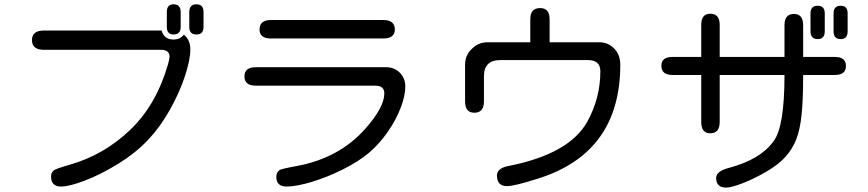

<svg xmlns="http://www.w3.org/2000/svg" viewBox="-20 -811 4040 894"><path d="M788.1 -791Q821.3 -791 821.3 -754.9V-685.5Q821.3 -650.4 788.1 -650.4Q756.8 -650.4 756.8 -685.5V-754.9Q756.8 -791 788.1 -791ZM894.5 -791Q927.7 -791 927.7 -754.9V-685.5Q927.7 -650.4 894.5 -650.4Q861.3 -650.4 861.3 -685.5V-754.9Q861.3 -791 894.5 -791ZM866.2 -580.1Q866.2 -533.2 841.3 -457Q816.4 -380.9 771 -299.8Q725.6 -218.8 668 -158.2Q610.4 -97.7 530.3 -48.3Q450.2 1 376.5 29.3Q302.7 57.6 264.6 57.6Q217.8 57.6 217.8 11.7Q217.8 -6.8 229.5 -16.6Q238.3 -25.4 307.6 -44.9Q463.9 -89.8 585.4 -205.6Q707 -321.3 761.7 -509.8Q769.5 -538.1 769.5 -546.9Q769.5 -579.1 729.5 -579.1H184.6Q128.9 -579.1 128.9 -624Q128.9 -668.9 184.6 -668.9H732.4Q744.1 -627 788.1 -627Q818.4 -627 835.9 -649.4Q866.2 -626 866.2 -580.1Z M1818.4 -673.8Q1818.4 -631.8 1764.6 -631.8H1241.2Q1188.5 -631.8 1188.5 -673.8Q1188.5 -717.8 1241.2 -717.8H1764.6Q1818.4 -717.8 1818.4 -673.8ZM1170.9 -498H1778.3Q1816.4 -498 1841.8 -472.2Q1867.2 -446.3 1867.2 -408.2Q1867.2 -365.2 1845.7 -309.1Q1824.2 -252.9 1785.6 -197.3Q1747.1 -141.6 1698.2 -99.6Q1649.4 -58.6 1576.2 -22Q1502.9 14.6 1431.2 36.1Q1359.4 57.6 1314.5 57.6Q1266.6 57.6 1266.6 12.7Q1266.6 -8.8 1281.2 -18.6Q1287.1 -24.4 1362.3 -38.1Q1557.6 -74.2 1678.7 -209Q1769.5 -310.5 1769.5 -376Q1769.5 -412.1 1727.5 -412.1H1170.9Q1118.2 -412.1 1118.2 -455.1Q1118.2 -498 1170.9 -498Z M2495.1 -773.4Q2539.1 -773.4 2539.1 -721.7V-614.3H2769.5Q2811.5 -614.3 2839.8 -585Q2868.2 -555.7 2868.2 -509.8Q2868.2 -99.6 2485.4 20.5Q2375 55.7 2340.8 55.7Q2293.9 55.7 2293.9 5.9Q2293.9 -29.3 2352.5 -39.1Q2629.9 -94.7 2713.9 -243.2Q2775.4 -353.5 2775.4 -479.5Q2775.4 -531.2 2717.8 -531.2H2309.6Q2233.4 -531.2 2233.4 -456.1V-338.9Q2233.4 -286.1 2188.5 -286.1Q2145.5 -286.1 2145.5 -338.9V-509.8Q2145.5 -556.6 2180.7 -586.9Q2209 -614.3 2252 -614.3H2449.2V-721.7Q2449.2 -773.4 2495.1 -773.4Z M3787.1 -784.2Q3820.3 -784.2 3820.3 -749V-665Q3820.3 -628.9 3787.1 -628.9Q3753.9 -628.9 3753.9 -665V-749Q3753.9 -784.2 3787.1 -784.2ZM3894.5 -784.2Q3926.8 -784.2 3926.8 -749V-665Q3926.8 -628.9 3894.5 -628.9Q3861.3 -628.9 3861.3 -665V-749Q3861.3 -784.2 3894.5 -784.2ZM3676.8 -746.1Q3719.7 -746.1 3719.7 -693.4V-545.9H3867.2Q3918.9 -545.9 3918.9 -503.9Q3918.9 -461.9 3867.2 -461.9H3719.7Q3719.7 -346.7 3712.4 -276.4Q3705.1 -206.1 3687 -160.6Q3668.9 -115.2 3634.8 -78.1Q3603.5 -43.9 3548.3 -11.7Q3493.2 20.5 3439.5 41.5Q3385.7 62.5 3361.3 62.5Q3314.5 62.5 3314.5 17.6Q3314.5 -13.7 3374 -29.3Q3520.5 -68.4 3581.1 -152.3Q3632.8 -217.8 3632.8 -461.9H3331.1V-243.2Q3331.1 -190.4 3287.1 -190.4Q3245.1 -190.4 3245.1 -243.2V-461.9H3111.3Q3059.6 -461.9 3059.6 -504.9Q3059.6 -545.9 3111.3 -545.9H3245.1V-695.3Q3245.1 -747.1 3287.1 -747.1Q3331.1 -747.1 3331.1 -695.3V-545.9H3632.8V-693.4Q3632.8 -746.1 3676.8 -746.1Z"/></svg>

Font: FakePearl
Style: Regular
Weight: 400
Version: Version 1.2